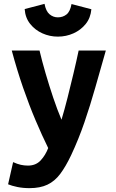

<svg xmlns="http://www.w3.org/2000/svg" viewBox="-20 -788 600 996"><path d="M133 188Q99 188 70 182Q41 176 22 168L48 53Q70 63 88 67Q106 71 125 71Q166 71 191 44Q216 17 230 -20Q198 -85 164.5 -164Q131 -243 99.5 -334Q68 -425 41 -526H185Q198 -471 216.5 -407.5Q235 -344 256 -281.5Q277 -219 299 -167Q315 -220 330.5 -281.5Q346 -343 361 -406Q376 -469 388 -526H529Q501 -428 474.5 -334.5Q448 -241 418 -153.5Q388 -66 349 17Q321 76 292.5 114Q264 152 226 170Q188 188 133 188ZM280 -598Q238 -598 200 -615Q162 -632 136.5 -664Q111 -696 108 -741L211 -768Q218 -730 237 -714Q256 -698 280 -698Q306 -698 325 -713Q344 -728 351 -767L454 -740Q450 -695 424.5 -663.5Q399 -632 361 -615Q323 -598 280 -598Z"/></svg>

Font: Ubuntu Sans Mono
Style: Bold
Weight: 700
Monospace: yes
Designer: Dalton Maag Ltd
Foundry: Dalton Maag Ltd
Version: Version 1.006